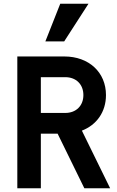

<svg xmlns="http://www.w3.org/2000/svg" viewBox="-20 -1000 620 1020"><path d="M197 -400V-590H327C384 -590 423 -552 423 -495C423 -438 384 -400 327 -400ZM72 0H197V-290H286L428 0H565L415 -306C493 -336 543 -405 543 -495C543 -616 452 -700 322 -700H72ZM450 -980H300L221 -780H321Z"/></svg>

Font: CommitMono-dimboump
Style: Bold
Weight: 700
Monospace: yes
Designer: Eigil Nikolajsen
Foundry: Eigil Nikolajsen
Version: Version 1.143